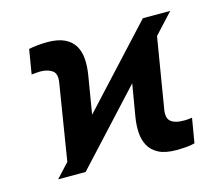

<svg xmlns="http://www.w3.org/2000/svg" viewBox="-85 -664 912 784"><g transform="rotate(-15 371.5 -272.0)"><path d="M71.8 0 576.2 -545.9H691.9L188 0ZM119.1 -13.7 178.2 -379.9Q184.6 -417.5 165 -430.9Q145.5 -444.3 115.2 -444.3Q106.4 -444.3 96.7 -443.4Q86.9 -442.4 78.1 -441.4L95.2 -544.9Q109.4 -548.3 131.8 -550.5Q154.3 -552.7 172.4 -552.7Q218.3 -552.7 246.3 -539.3Q274.4 -525.9 288.3 -502.2Q302.2 -478.5 304.4 -447Q306.6 -415.5 300.8 -379.9L257.8 -120.6ZM570.8 9.8Q522.9 9.8 494.9 -4.9Q466.8 -19.5 453.6 -44.2Q440.4 -68.8 438.7 -99.9Q437 -130.9 442.4 -163.6L486.3 -424.3L625 -531.7L564 -162.6Q558.1 -126.5 576.4 -112.5Q594.7 -98.6 627.9 -99.1Q635.3 -98.6 645.3 -99.4Q655.3 -100.1 665 -101.6L647.5 2Q633.3 6.3 610.4 8.1Q587.4 9.8 570.8 9.8Z"/></g></svg>

Font: Inter 28pt
Style: Bold Italic
Weight: 700
Italic angle: -9.3988°
Designer: Rasmus Andersson
Foundry: rsms
Version: Version 4.001;git-66647c0bb